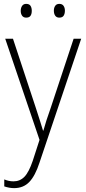

<svg xmlns="http://www.w3.org/2000/svg" viewBox="-20 -729 442 991"><path d="M7 -529H47L164 -175Q179 -129 187.5 -102Q196 -75 202 -55H204Q217 -103 242 -173L360 -529H399L184 110Q162 178 131.5 210Q101 242 53 242Q28 242 2 233V197Q14 202 25.5 204.5Q37 207 50 207Q83 207 106 183.5Q129 160 149 101L184 -7ZM87 -673Q87 -688 94 -698.5Q101 -709 115 -709Q131 -709 137.5 -699Q144 -689 144 -673Q144 -657 137.5 -647.5Q131 -638 115 -638Q101 -638 94 -648Q87 -658 87 -673ZM258 -674Q258 -689 265 -699Q272 -709 286 -709Q301 -709 308 -699Q315 -689 315 -674Q315 -658 308.5 -648Q302 -638 286 -638Q272 -638 265 -648Q258 -658 258 -674Z"/></svg>

Font: Noto Sans Tamil SemiCondensed ExtraLight
Style: Regular
Weight: 200
Width: 4
Designer: Jelle Bosma - Monotype Design Team
Foundry: Monotype Imaging Inc.
Version: Version 2.004; ttfautohint (v1.8.4.7-5d5b)